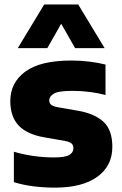

<svg xmlns="http://www.w3.org/2000/svg" viewBox="-20 -828 543 858"><path d="M226 10.5Q176.5 10.5 129.2 4.5Q82 -1.5 42 -14V-150Q81.5 -138 128.2 -131.2Q175 -124.5 222.5 -124.5Q271 -124.5 289.5 -135.5Q308 -146.5 308 -165Q308 -179 300 -186.5Q292 -194 271 -198L176.5 -214.5Q98.5 -228.5 62.2 -268.2Q26 -308 26 -376Q26 -458.5 93 -508Q160 -557.5 299 -557.5Q340.5 -557.5 380.8 -552.5Q421 -547.5 451.5 -539.5V-403.5Q420 -412 382 -417Q344 -422 304.5 -422Q240 -422 220 -409.2Q200 -396.5 200 -380Q200 -367.5 208.2 -360.2Q216.5 -353 237.5 -349L332 -332.5Q404 -319.5 443 -283.2Q482 -247 482 -171.5Q482 -86.5 414.8 -38Q347.5 10.5 226 10.5ZM59.5 -613 177.5 -808H329.5L447.5 -613H315.5L253.5 -722L191.5 -613Z"/></svg>

Font: Encode Sans XBd
Style: Regular
Weight: 800
Designer: Multiple Designers
Foundry: Impallari Type
Version: Version 3.002; ttfautohint (v1.8.3) -l 8 -r 50 -G 200 -x 14 